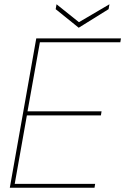

<svg xmlns="http://www.w3.org/2000/svg" viewBox="-20 -880 587 900"><path d="M26 0 150 -700H547L544 -682H167L109 -358H456L453 -339H106L49 -18H426L423 0ZM493 -860 489 -837 349 -750 241 -837 245 -860 350 -776Z"/></svg>

Font: DM Sans 28pt Thin
Style: Italic
Weight: 250
Italic angle: -10°
Version: Version 4.004;gftools[0.9.30]